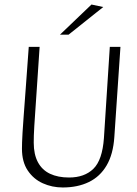

<svg xmlns="http://www.w3.org/2000/svg" viewBox="-20 -819 605 848"><path d="M257 9Q210 9 169 -9.5Q128 -28 102.5 -66Q77 -104 77 -162Q77 -175 77.5 -190.5Q78 -206 79.5 -232.5Q81 -259 84.5 -305.5Q88 -352 93.5 -426.5Q99 -501 107 -612H155Q148 -509 143.5 -440.5Q139 -372 136 -329.5Q133 -287 131.5 -262Q130 -237 129.5 -221Q129 -205 129 -189Q129 -137 147.5 -102.5Q166 -68 201 -51.5Q236 -35 285 -35Q353 -35 392.5 -73.5Q432 -112 439 -209L465 -612H512L485 -214Q480 -138 451 -88.5Q422 -39 372.5 -15Q323 9 257 9ZM245 -666 384 -799 436 -788 283 -666Z"/></svg>

Font: Ancizar Sans Thin
Style: Italic
Weight: 100
Italic angle: -4°
Designer: Cesar Puertas, Viviana Monsalve, Julian Moncada, Julian Prieto, Jose Castro, Mariel Hernandez, Felipe Aragon, Sara Alarc
Version: Version 8.100